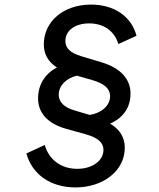

<svg xmlns="http://www.w3.org/2000/svg" viewBox="-20 -777 692 837"><path d="M549 -369C549 -432 506 -480 424 -505L334 -532C287 -546 265 -567 265 -598C265 -644 307 -675 369 -675C432 -675 479 -642 496 -585L575 -621C553 -706 477 -757 377 -757C257 -757 171 -684 171 -583C171 -542 189 -508 228 -483C176 -455 146 -408 146 -348C146 -285 187 -238 270 -215L356 -191C408 -176 431 -154 431 -124C431 -76 382 -41 317 -41C248 -41 194 -79 175 -145L95 -108C120 -17 200 40 309 40C432 40 524 -34 524 -133C524 -177 503 -213 460 -238C518 -264 549 -309 549 -369ZM371 -276 307 -295C260 -308 236 -332 236 -364C236 -402 267 -436 315 -447L382 -428C434 -413 460 -391 460 -358C460 -316 422 -284 371 -276Z"/></svg>

Font: Plus Jakarta Text
Style: Italic
Weight: 400
Italic angle: -12°
Designer: Gumpita Rahayu
Foundry: Tokotype Studio
Version: Version 1.000;hotconv 1.0.109;makeotfexe 2.5.65596